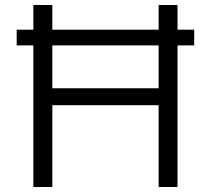

<svg xmlns="http://www.w3.org/2000/svg" viewBox="-20 -750 846 770"><path d="M189.9 0H113.8V-567.9H46.9V-630.9H113.8V-730H189.9V-630.9H616.2V-730H691.9V-630.9H758.8V-567.9H691.9V0H616.2V-328.1H189.9ZM189.9 -396H616.2V-567.9H189.9Z"/></svg>

Font: Sora Light
Style: Regular
Weight: 300
Designer: Jonathan Barnbrook, Julián Moncada
Foundry: Barnbrook Fonts
Version: Version 2.000